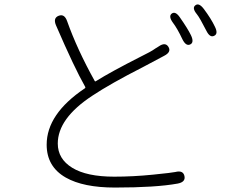

<svg xmlns="http://www.w3.org/2000/svg" viewBox="-20 -814 1040 864"><path d="M497 30Q355 30 276 -15Q190 -64 190 -163Q190 -301 361 -416Q366 -419 363 -424Q315 -508 232 -700Q218 -733 244 -743Q270 -753 282 -719Q327 -592 406 -450Q408 -446 412 -449Q479 -491 613 -559L652 -579Q667 -587 681 -597L694 -605Q724 -626 738 -603Q752 -580 719 -563L657 -530Q641 -521 625 -513Q476 -437 395 -383Q240 -281 240 -168Q240 -99 305 -59Q370 -19 494 -19Q579 -19 668 -28Q757 -37 769 -40Q804 -49 810 -22Q816 5 780 12Q682 30 497 30ZM836 -614Q817 -605 801 -637Q778 -686 758 -712Q737 -741 753 -753Q770 -765 790 -735Q825 -685 839 -656Q855 -623 836 -614ZM944 -653Q925 -643 909 -675Q879 -734 866 -750Q843 -778 859 -790Q875 -803 897 -774Q930 -730 947 -694Q963 -662 944 -653Z"/></svg>

Font: Resource Han Rounded KR Light
Style: Regular
Weight: 300
Designer: Cyano Hao (round all glyphs); Ryoko NISHIZUKA 西塚涼子 (kana, bopomofo & ideographs); Paul D. Hunt (Latin, Greek & Cyrillic)
Foundry: Cyano Hao
Version: 0.990